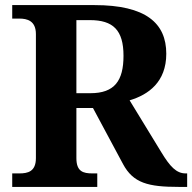

<svg xmlns="http://www.w3.org/2000/svg" viewBox="-20 -734 755 754"><path d="M28 0H362V-53H343C307 -53 280 -60 280 -113V-310H345L463 -90C503 -15 562 0 682 0H715V-53H709C673 -53 648 -79 613 -137L489 -340C563 -362 633 -412 633 -523C633 -643 553 -714 351 -714H28V-661H56C86 -661 121 -653 121 -600V-113C121 -60 89 -53 56 -53H28ZM335 -368H280V-655H333C424 -655 465 -616 465 -515C465 -417 430 -368 335 -368Z"/></svg>

Font: Noto Serif Malayalam
Style: Bold
Weight: 700
Designer: Indian type Foundry, Jelle Bosma, Monotype Design Team
Foundry: Monotype Imaging Inc.
Version: Version 2.104